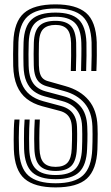

<svg xmlns="http://www.w3.org/2000/svg" viewBox="-20 -828 494 857"><path d="M228.2 8.5Q134.5 8.5 89.9 -29.9Q45.2 -68.2 41.8 -161Q41.2 -181.2 41.1 -205.4Q41 -229.5 41.8 -253Q42.5 -276.5 44.5 -294.5H67.2Q65.8 -280.2 64.9 -259.2Q64 -238.2 63.9 -213.2Q63.8 -188.2 64.8 -162Q67.8 -78.8 106.8 -44.4Q145.8 -10 228.2 -10Q312.8 -10 350.6 -45.2Q388.5 -80.5 391.8 -162Q392.5 -178.8 392.8 -195.2Q393 -211.8 393.1 -228.8Q393.2 -245.8 392.5 -263.8Q390 -329 357.2 -367.4Q324.5 -405.8 266.5 -421.5L188.8 -443Q170 -448.2 157.4 -458.9Q144.8 -469.5 138.1 -488.2Q131.5 -507 130.8 -535.8Q130 -563 130.1 -586.4Q130.2 -609.8 131 -637.8Q132.8 -689.5 155.4 -712.2Q178 -735 227.8 -735Q273.5 -735 295.8 -712.9Q318 -690.8 320 -636.8Q320.8 -614.2 320.4 -579.5Q320 -544.8 318.8 -511.2H296Q297 -545.8 297.5 -579Q298 -612.2 297.2 -636.2Q295.8 -681.5 278.6 -699.1Q261.5 -716.8 227.8 -716.8Q191.8 -716.8 173.5 -699Q155.2 -681.2 153.8 -635.5Q153.2 -611.2 153.1 -586.5Q153 -561.8 153.5 -536.5Q154.2 -513 158.9 -498.8Q163.5 -484.5 172.4 -476.9Q181.2 -469.2 194 -465.8L271.5 -443.8Q338.8 -425 375.8 -380.6Q412.8 -336.2 415.2 -264.8Q416 -248.2 416 -230.4Q416 -212.5 415.6 -194.8Q415.2 -177 414.8 -161Q411 -70.5 367.8 -31Q324.5 8.5 228.2 8.5ZM228.2 -28.2Q157.2 -28.2 123.8 -58.9Q90.2 -89.5 87.5 -162.8Q87 -185 87 -208.6Q87 -232.2 87.6 -254.5Q88.2 -276.8 89.8 -294.5H112.5Q111.2 -276.8 110.5 -255.4Q109.8 -234 109.8 -210.6Q109.8 -187.2 110.5 -163.5Q112.8 -100.2 140.5 -73.5Q168.2 -46.8 228.2 -46.8Q289.8 -46.8 316.6 -74.4Q343.5 -102 346 -163.8Q346.8 -180.8 347 -196.8Q347.2 -212.8 347.2 -228.8Q347.2 -244.8 346.5 -261.8Q345.5 -294.2 334.8 -317.2Q324 -340.2 304.4 -355.1Q284.8 -370 256.8 -377.2L178.2 -398.2Q151.2 -405.5 130.6 -421Q110 -436.5 98 -464Q86 -491.5 85 -534.5Q84.5 -553 84.4 -570Q84.2 -587 84.5 -603.9Q84.8 -620.8 85.2 -638.8Q87.8 -710.8 121.4 -741.2Q155 -771.8 227.8 -771.8Q298.2 -771.8 330.8 -741.1Q363.2 -710.5 365.8 -638Q366.5 -615.8 366.1 -579.8Q365.8 -543.8 364.5 -511.2H341.8Q342.8 -545 343.2 -580.1Q343.8 -615.2 343 -637.2Q340.8 -701.2 312.9 -727.2Q285 -753.2 227.8 -753.2Q168.2 -753.2 139.4 -727.5Q110.5 -701.8 108.2 -638.2Q107.2 -611.2 107.2 -586Q107.2 -560.8 107.8 -535Q108.8 -500.2 117.5 -477.1Q126.2 -454 142.9 -440.4Q159.5 -426.8 183.5 -420.2L261.8 -399.2Q309.5 -386.8 338.4 -354.2Q367.2 -321.8 369.5 -262.8Q370.2 -245.5 370.4 -229.9Q370.5 -214.2 370.1 -198.1Q369.8 -182 368.8 -162.8Q366 -91.5 333.6 -59.9Q301.2 -28.2 228.2 -28.2ZM228.2 -65Q180.2 -65 157.8 -87.8Q135.2 -110.5 133.5 -164.2Q132.8 -186 132.6 -208Q132.5 -230 133.2 -251.9Q134 -273.8 135.2 -294.5H157.8Q156.8 -273.8 156.1 -253.1Q155.5 -232.5 155.5 -210.9Q155.5 -189.2 156.2 -164.8Q157.8 -120.5 174.9 -101.9Q192 -83.2 228.2 -83.2Q265 -83.2 281.8 -102.4Q298.5 -121.5 300.2 -165Q301 -185.8 301.4 -201.6Q301.8 -217.5 301.6 -231.4Q301.5 -245.2 300.8 -260.2Q300 -281.5 293.6 -296Q287.2 -310.5 275.8 -319.5Q264.2 -328.5 247.2 -333L168 -354Q127.2 -365 99 -387.2Q70.8 -409.5 55.6 -445.5Q40.5 -481.5 39 -533Q38.5 -560 38.5 -585.8Q38.5 -611.5 39.5 -640Q42.8 -730.8 87 -769.6Q131.2 -808.5 227.8 -808.5Q319.2 -808.5 363.8 -770.8Q408.2 -733 411.8 -639.8Q412.5 -617.8 412.1 -581.1Q411.8 -544.5 410.2 -511.2H387.5Q388.8 -543.2 389.1 -579.4Q389.5 -615.5 388.8 -638.8Q385.8 -721 347.8 -755.5Q309.8 -790 227.8 -790Q143.5 -790 104.4 -755.6Q65.2 -721.2 62.2 -639.2Q61.5 -613.2 61.5 -585.8Q61.5 -558.2 62 -533.8Q63.2 -488.8 76 -457Q88.8 -425.2 113 -405.6Q137.2 -386 173.2 -376.2L252 -355Q273.8 -349.2 289.4 -337.8Q305 -326.2 313.9 -307.4Q322.8 -288.5 323.8 -261Q324.2 -245.8 324.4 -230.5Q324.5 -215.2 324.2 -199.2Q324 -183.2 323 -164.5Q320.8 -111.2 298.9 -88.1Q277 -65 228.2 -65Z"/></svg>

Font: Big Shoulders Inline Text Thin
Style: Bold
Weight: 700
Version: Version 2.002